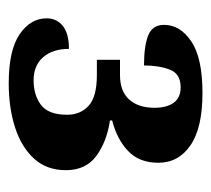

<svg xmlns="http://www.w3.org/2000/svg" viewBox="-42 -822 484 440"><g transform="rotate(90 200.0 -602.0)"><path d="M171 -380Q95 -380 58.5 -405Q22 -430 22 -467Q22 -490 39.5 -504Q57 -518 92 -518Q92 -481 111 -459Q130 -437 164 -437Q198 -437 220.5 -454Q243 -471 243 -514Q243 -544 222.5 -563Q202 -582 152 -582H117V-635H152Q189 -635 208 -656Q227 -677 227 -714Q227 -742 215.5 -758Q204 -774 180 -774Q149 -774 139.5 -749Q130 -724 130 -690Q86 -690 61.5 -699.5Q37 -709 37 -736Q37 -773 75 -798.5Q113 -824 193 -824Q273 -824 313 -796.5Q353 -769 353 -723Q353 -679 326 -653.5Q299 -628 256 -617V-612Q304 -605 337 -581Q370 -557 370 -511Q370 -467 343.5 -438Q317 -409 272 -394.5Q227 -380 171 -380Z"/></g></svg>

Font: Noto Serif ExtraBold
Style: Regular
Weight: 800
Designer: Monotype Design Team
Foundry: Monotype Imaging Inc.
Version: Version 2.014